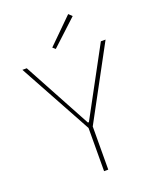

<svg xmlns="http://www.w3.org/2000/svg" viewBox="-163 -986 860 1076"><g transform="rotate(-20 267.5 -448.0)"><path d="M231 -750 379 -896 399 -877 247 -736ZM292 0H267L268 -257L31 -690H57L275 -287H281L499 -690H527L293 -257Z"/></g></svg>

Font: Taylor Sans Thin
Style: Regular
Weight: 100
Italic angle: -8°
Designer: Natanael Gama
Version: Version 1.001 September 8, 2015